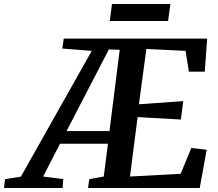

<svg xmlns="http://www.w3.org/2000/svg" viewBox="-112 -935 1086 955"><path d="M-92 0 -87 -44 -8 -56.5 344.5 -682 198 -693.5 205 -743H918.5L906.5 -578.5H827.5L811 -682L616 -691.5L579 -416.5L799.5 -432L787.5 -340.5L572.5 -352.5L534.5 -57L786.5 -70.5L839.5 -199L916 -190L881.5 0H326L332 -44L404 -57L425 -220H186.5L102.5 -57L202.5 -44L199.5 0ZM219 -283H432.5L483.5 -687.5L429.5 -689ZM445 -915H735.5L724 -830.5H434Z"/></svg>

Font: Merriweather 20pt SemiBold
Style: Italic
Weight: 600
Italic angle: -7.8°
Version: Version 2.101